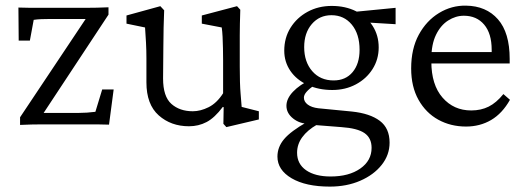

<svg xmlns="http://www.w3.org/2000/svg" viewBox="-20 -445 1882 687"><path d="M120.1 -16.6 118.2 -41H262.7Q276.4 -41 291 -42Q305.7 -43 321.3 -44.9L345.7 -125H386.7L370.1 1Q346.7 0 325.7 0Q304.7 0 285.2 0H132.8Q113.3 0 92.3 0.5Q71.3 1 51.8 2V-25.4L302.7 -401.4L299.8 -377H155.3Q142.6 -377 128.4 -376.5Q114.3 -376 100.6 -374L86.9 -299.8H46.9L45.9 -418Q70.3 -417 90.3 -417Q110.4 -417 128.9 -417H285.2Q305.7 -417 326.7 -417.5Q347.7 -418 368.2 -418.9V-392.6Z M844.7 -62.5 906.2 -46.9V-17.6L790 9.8L779.3 -2L780.3 -61.5L777.3 -62.5Q748 -23.4 719.2 -8.3Q690.4 6.8 656.2 6.8Q591.8 6.8 547.9 -32.2Q503.9 -71.3 503.9 -150.4V-235.4Q503.9 -264.6 502.4 -292.5Q501 -320.3 499 -346.7L432.6 -360.4V-389.6L553.7 -422.9L567.4 -408.2Q566.4 -377.9 565.4 -345.7Q564.5 -313.5 564.5 -277.3L563.5 -164.1Q563.5 -99.6 593.3 -73.2Q623 -46.9 669.9 -46.9Q697.3 -46.9 726.6 -61.5Q755.9 -76.2 778.3 -111.3V-228.5Q778.3 -250 777.8 -272Q777.3 -293.9 776.4 -313.5Q775.4 -333 773.4 -346.7L702.1 -360.4V-389.6L828.1 -422.9L839.8 -410.2Q838.9 -380.9 838.4 -359.9Q837.9 -338.9 837.9 -318.8Q837.9 -298.8 837.9 -274.4V-207Q837.9 -144.5 840.8 -110.8Q843.8 -77.1 844.7 -62.5Z M1160.2 222.7Q1074.2 222.7 1023.4 192.9Q972.7 163.1 972.7 115.2Q972.7 81.1 996.6 52.7Q1020.5 24.4 1079.1 -8.8L1114.3 1Q1080.1 20.5 1061.5 45.9Q1043 71.3 1043 101.6Q1043 141.6 1075.2 164.1Q1107.4 186.5 1163.1 186.5Q1228.5 186.5 1269 158.2Q1309.6 129.9 1309.6 84Q1309.6 48.8 1284.2 31.2Q1258.8 13.7 1201.2 9.8L1101.6 2L1085 -2Q1052.7 -2 1028.8 -21Q1004.9 -40 1004.9 -66.4Q1004.9 -91.8 1028.3 -116.7Q1051.8 -141.6 1094.7 -162.1L1106.4 -141.6Q1085.9 -127 1076.7 -116.2Q1067.4 -105.5 1067.4 -95.7Q1067.4 -81.1 1081.1 -70.8Q1094.7 -60.5 1119.1 -57.6L1239.3 -45.9Q1303.7 -39.1 1338.9 -12.7Q1374 13.7 1374 65.4Q1374 109.4 1345.7 145Q1317.4 180.7 1269 201.7Q1220.7 222.7 1160.2 222.7ZM1168.9 -123Q1120.1 -123 1080.6 -141.1Q1041 -159.2 1019 -191.4Q997.1 -223.6 997.1 -263.7Q997.1 -309.6 1019.5 -345.7Q1042 -381.8 1080.6 -402.8Q1119.1 -423.8 1167 -423.8Q1215.8 -423.8 1253.9 -404.8Q1292 -385.7 1313.5 -352.1Q1335 -318.4 1335 -275.4Q1335 -232.4 1313 -197.8Q1291 -163.1 1253.4 -143.1Q1215.8 -123 1168.9 -123ZM1173.8 -157.2Q1216.8 -157.2 1241.7 -187Q1266.6 -216.8 1266.6 -266.6Q1266.6 -323.2 1238.8 -356.9Q1210.9 -390.6 1166 -390.6Q1123 -390.6 1095.7 -358.9Q1068.4 -327.1 1068.4 -276.4Q1068.4 -223.6 1097.2 -190.4Q1126 -157.2 1173.8 -157.2ZM1395.5 -358.4 1283.2 -365.2 1245.1 -402.3 1395.5 -417Z M1647.5 7.8Q1592.8 7.8 1548.3 -16.6Q1503.9 -41 1477.5 -87.9Q1451.2 -134.8 1451.2 -200.2Q1451.2 -270.5 1478.5 -320.8Q1505.9 -371.1 1550.8 -398.4Q1595.7 -425.8 1647.5 -424.8Q1719.7 -423.8 1761.7 -376Q1803.7 -328.1 1803.7 -234.4V-217.8H1500V-258.8H1749L1739.3 -249V-266.6Q1739.3 -325.2 1712.4 -356.9Q1685.5 -388.7 1639.6 -388.7Q1610.4 -388.7 1583.5 -371.6Q1556.6 -354.5 1540 -320.3Q1523.4 -286.1 1523.4 -234.4V-224.6Q1523.4 -141.6 1563.5 -95.7Q1603.5 -49.8 1666 -49.8Q1701.2 -49.8 1728.5 -63.5Q1755.9 -77.1 1781.2 -108.4L1804.7 -87.9Q1777.3 -39.1 1737.3 -15.6Q1697.3 7.8 1647.5 7.8Z"/></svg>

Font: Crimson Pro Light
Style: Regular
Weight: 300
Designer: Jacques Le Bailly
Foundry: Baron von Fonthausen
Version: Version 1.003